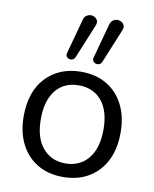

<svg xmlns="http://www.w3.org/2000/svg" viewBox="-86 -832 728 906"><g transform="rotate(10 278.0 -378.5)"><path d="M278 9Q207 9 155 -22Q103 -53 74.5 -109.5Q46 -166 46 -243Q46 -301 62 -347.5Q78 -394 109 -427Q140 -460 182.5 -477.5Q225 -495 278 -495Q349 -495 401 -464Q453 -433 481.5 -376.5Q510 -320 510 -243Q510 -185 494 -139Q478 -93 447 -59.5Q416 -26 373.5 -8.5Q331 9 278 9ZM278 -56Q323 -56 357 -78Q391 -100 409.5 -142Q428 -184 428 -243Q428 -334 387.5 -382Q347 -430 278 -430Q232 -430 198.5 -408.5Q165 -387 146.5 -345.5Q128 -304 128 -243Q128 -153 169 -104.5Q210 -56 278 -56ZM367 -558Q363 -549 355 -545.5Q347 -542 338.5 -544.5Q330 -547 325 -554Q320 -561 323 -571L368 -736Q372 -751 381.5 -758Q391 -765 402 -765.5Q413 -766 422.5 -760.5Q432 -755 436 -745Q440 -735 434 -721ZM239 -558Q235 -549 227 -545.5Q219 -542 210.5 -544.5Q202 -547 197.5 -554Q193 -561 196 -571L241 -736Q244 -751 254 -758Q264 -765 275 -765.5Q286 -766 295.5 -760Q305 -754 308.5 -744.5Q312 -735 306 -721Z"/></g></svg>

Font: Nunito ExtraLight
Style: Regular
Weight: 400
Version: Version 3.602